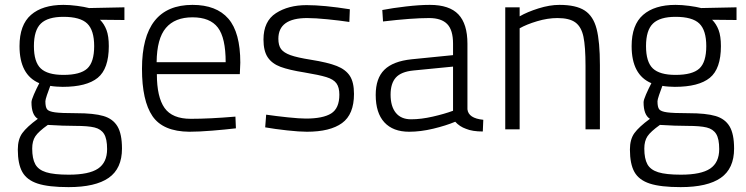

<svg xmlns="http://www.w3.org/2000/svg" viewBox="-20 -530 3058 787"><path d="M53 83Q53 41 71.5 15.5Q90 -10 135 -43Q109 -59 109 -111Q109 -120 119 -143Q129 -166 141 -189Q60 -223 60 -341Q60 -428 107 -469Q154 -510 240 -510Q266 -510 296 -506Q326 -502 345 -497L490 -500V-448L390 -449Q407 -432 416.5 -407Q426 -382 426 -341Q426 -248 380.5 -211Q335 -174 237 -174Q227 -174 212 -175Q197 -176 186 -178Q179 -160 172.5 -140.5Q166 -121 166 -115Q166 -91 173 -82Q180 -73 205.5 -69.5Q231 -66 293 -66Q365 -66 404 -54.5Q443 -43 461.5 -12Q480 19 480 79Q480 161 425.5 199Q371 237 261 237Q179 237 134.5 222.5Q90 208 71.5 175Q53 142 53 83ZM366 -341Q366 -406 337.5 -433.5Q309 -461 240 -461Q176 -461 147.5 -433.5Q119 -406 119 -341Q119 -276 147 -249.5Q175 -223 240 -223Q309 -223 337.5 -249Q366 -275 366 -341ZM419 81Q419 39 406.5 19Q394 -1 367.5 -7.5Q341 -14 289 -14Q240 -14 176 -18Q138 9 125 28.5Q112 48 112 79Q112 120 124.5 143Q137 166 169 176Q201 186 262 186Q345 186 382 161Q419 136 419 81Z M562 -248Q562 -510 769 -510Q867 -510 916 -453.5Q965 -397 965 -273L963 -226H623Q623 -132 654.5 -87.5Q686 -43 762 -43Q839 -43 945 -52L947 -4Q905 1 850 5.5Q795 10 756 10Q648 9 605 -54Q562 -117 562 -248ZM905 -275Q905 -375 873 -417Q841 -459 769 -459Q697 -459 660 -415.5Q623 -372 622 -275Z M1067 -8 1071 -60Q1112 -54 1160 -49Q1208 -44 1234 -44Q1304 -44 1337.5 -65Q1371 -86 1371 -142Q1371 -172 1359 -188.5Q1347 -205 1317.5 -214Q1288 -223 1228 -233Q1165 -243 1130 -256Q1095 -269 1077.5 -295Q1060 -321 1060 -368Q1060 -443 1111 -476Q1162 -509 1237 -509Q1307 -509 1414 -492L1412 -440Q1372 -446 1322 -451Q1272 -456 1239 -456Q1121 -456 1121 -371Q1121 -344 1132 -329Q1143 -314 1170.5 -304Q1198 -294 1255 -285Q1324 -274 1360.5 -259.5Q1397 -245 1414 -219Q1431 -193 1431 -145Q1431 -61 1382 -25.5Q1333 10 1238 10Q1207 10 1157 4.5Q1107 -1 1067 -8Z M1520 -141Q1520 -209 1555.5 -244Q1591 -279 1667 -287L1837 -304V-351Q1837 -407 1813 -431.5Q1789 -456 1739 -456Q1669 -456 1550 -442L1547 -489Q1588 -497 1644 -503.5Q1700 -510 1742 -510Q1822 -510 1859 -471Q1896 -432 1896 -351V-82Q1900 -45 1961 -39L1959 9Q1916 9 1890 -2Q1864 -11 1846 -31Q1808 -15 1756 -2.5Q1704 10 1657 10Q1591 10 1555.5 -28.5Q1520 -67 1520 -141ZM1837 -76V-257L1674 -241Q1624 -236 1602.5 -212Q1581 -188 1581 -142Q1581 -94 1602.5 -67.5Q1624 -41 1665 -41Q1706 -41 1754 -52Q1802 -63 1837 -76Z M2051 -500H2110V-463Q2141 -481 2187 -495.5Q2233 -510 2273 -510Q2341 -510 2376.5 -487Q2412 -464 2425.5 -411.5Q2439 -359 2439 -263V0H2380V-260Q2380 -339 2371.5 -379.5Q2363 -420 2338.5 -438Q2314 -456 2265 -456Q2225 -456 2181.5 -443Q2138 -430 2110 -414V0H2051Z M2562 83Q2562 41 2580.5 15.5Q2599 -10 2644 -43Q2618 -59 2618 -111Q2618 -120 2628 -143Q2638 -166 2650 -189Q2569 -223 2569 -341Q2569 -428 2616 -469Q2663 -510 2749 -510Q2775 -510 2805 -506Q2835 -502 2854 -497L2999 -500V-448L2899 -449Q2916 -432 2925.5 -407Q2935 -382 2935 -341Q2935 -248 2889.5 -211Q2844 -174 2746 -174Q2736 -174 2721 -175Q2706 -176 2695 -178Q2688 -160 2681.5 -140.5Q2675 -121 2675 -115Q2675 -91 2682 -82Q2689 -73 2714.5 -69.5Q2740 -66 2802 -66Q2874 -66 2913 -54.5Q2952 -43 2970.5 -12Q2989 19 2989 79Q2989 161 2934.5 199Q2880 237 2770 237Q2688 237 2643.5 222.5Q2599 208 2580.5 175Q2562 142 2562 83ZM2875 -341Q2875 -406 2846.5 -433.5Q2818 -461 2749 -461Q2685 -461 2656.5 -433.5Q2628 -406 2628 -341Q2628 -276 2656 -249.5Q2684 -223 2749 -223Q2818 -223 2846.5 -249Q2875 -275 2875 -341ZM2928 81Q2928 39 2915.5 19Q2903 -1 2876.5 -7.5Q2850 -14 2798 -14Q2749 -14 2685 -18Q2647 9 2634 28.5Q2621 48 2621 79Q2621 120 2633.5 143Q2646 166 2678 176Q2710 186 2771 186Q2854 186 2891 161Q2928 136 2928 81Z"/></svg>

Font: Cairo Light
Style: Regular
Weight: 300
Designer: Mohamed Gaber, Accademia di Belle Arti di Urbino and others
Foundry: Kief Type Foundry, Accademia di Belle Arti di Urbino and others
Version: Version 3.011